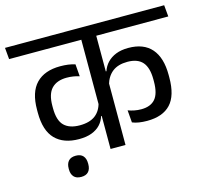

<svg xmlns="http://www.w3.org/2000/svg" viewBox="-125 -754 1050 972"><g transform="rotate(-15 400.0 -267.5)"><path d="M-14.1 -572.4H820.2L814.7 -632.6H-19.5ZM56 -272.5Q56 -178.9 99.6 -134.1Q143.3 -89.3 224.4 -89.3Q263.2 -89.3 290.9 -99.9Q318.7 -110.5 336.1 -129.3Q353.6 -148.1 361 -173H370.4L366.8 -245.2Q357.4 -201.8 327.6 -178.8Q297.8 -155.8 245.7 -155.8Q191.5 -155.8 163.8 -183.2Q136.1 -210.6 136.1 -275V-286.8Q136.1 -349.1 163.6 -377.6Q191.2 -406.1 242.9 -406.1Q260.5 -406.1 276.5 -403.5Q292.5 -401 308.8 -396L303.6 -459.7Q286.5 -465.2 267.4 -467.9Q248.3 -470.5 225.9 -470.5Q143.7 -470.5 99.8 -425.3Q56 -380.2 56 -287.9ZM745.3 -286.3Q745.3 -376.3 704.3 -423.6Q663.3 -470.9 582.6 -470.9Q545.5 -470.9 517.9 -460Q490.4 -449 472.3 -429.9Q454.2 -410.8 445.9 -385.6H436.7L440.3 -315Q452.5 -358.5 481.9 -381.3Q511.3 -404.1 560.3 -404.1Q613.8 -404.1 639.3 -374.9Q664.8 -345.6 664.8 -284.1V-273Q664.8 -210.1 640.4 -181.9Q616 -153.8 567 -153.8Q548.8 -153.8 531.3 -157.2Q513.9 -160.6 498.2 -166.5L503.5 -101.9Q518.6 -95.4 538.4 -92.4Q558.3 -89.3 580.4 -89.3Q662.6 -89.3 704 -133.6Q745.3 -177.8 745.3 -272.3ZM442.6 -593.4H364.3V0H442.6ZM185 98.4Q210.4 98.4 223 84.3Q235.5 70.3 235.5 45.2Q235.5 44.7 235.5 43.2Q235.5 41.7 235.5 41.1Q235.5 15.8 223 1.6Q210.4 -12.7 185 -12.7Q159 -12.7 146.4 1.6Q133.8 15.8 133.8 41.1Q133.8 41.7 133.8 43.2Q133.8 44.7 133.8 45.2Q133.8 69.9 146.4 84.1Q159 98.4 185 98.4Z"/></g></svg>

Font: Anek Devanagari Medium
Style: Regular
Weight: 500
Designer: Kailash Malviya (Devanagari) & Yesha Goshar (Latin)
Foundry: Ek Type
Version: Version 1.003